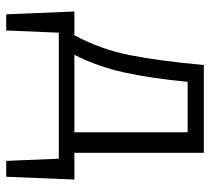

<svg xmlns="http://www.w3.org/2000/svg" viewBox="-49 -457 675 617"><g transform="rotate(90 288.5 -148.5)"><path d="M548 169H497L490 0H85L78 169H26L17 -50H93Q138 -132 157 -227.5Q176 -323 189 -466H471V-50H557ZM405 -50V-414H243Q232 -298 213 -211Q194 -124 156 -50Z"/></g></svg>

Font: Ysabeau SC
Style: Regular
Weight: 400
Designer: Christian Thalmann (Catharsis Fonts)
Version: Version 0.003